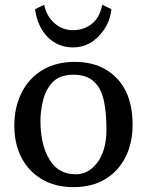

<svg xmlns="http://www.w3.org/2000/svg" viewBox="-20 -765 614 804"><path d="M424.8 -472.7Q535.2 -405.3 535.2 -243.2Q535.2 -166 505.4 -106.9Q475.6 -47.9 420.4 -14.6Q365.2 18.6 287.6 18.6Q210 18.6 154.3 -15.1Q98.6 -48.8 69.3 -106Q40 -163.1 40 -239.7Q40 -316.4 70.8 -377.4Q101.6 -438.5 158.7 -472.2Q215.8 -505.9 293 -505.9Q370.1 -505.9 424.8 -472.7ZM127 -723.6V-726.6L165 -745.1Q174.8 -697.3 208 -668Q241.2 -638.7 285.6 -638.7Q330.1 -638.7 363.8 -664.6Q397.5 -690.4 408.2 -745.1L446.3 -726.6V-723.6Q439.5 -673.8 414.1 -638.7Q363.3 -566.4 286.1 -566.4Q224.6 -566.4 181.6 -607.9Q138.7 -649.4 127 -723.6ZM149.4 -259.8Q149.4 -168.9 179.7 -110.4Q216.8 -35.2 297.9 -35.2Q335 -35.2 364.3 -59.6Q425.8 -112.3 425.8 -221.7Q425.8 -292 415 -343.3Q404.3 -394.5 373.5 -423.3Q342.8 -452.1 287.6 -452.1Q232.4 -452.1 202.6 -422.9Q172.9 -393.6 161.1 -347.7Q149.4 -301.8 149.4 -259.8Z"/></svg>

Font: GenEi LateMin P v2
Style: Medium
Weight: 500
Designer: o_tamon (Modified)
Foundry: o_tamon / Adobe Systems Incorporated / FONT 910 / Philipp H. Poll
Version: Version 2.1;Original Version 1.004